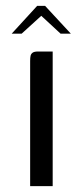

<svg xmlns="http://www.w3.org/2000/svg" viewBox="-20 -636 283 656"><path d="M83 0Q83 -107 83 -214Q83 -321 83 -428Q83 -439 84.5 -445.5Q86 -452 91.5 -456Q97 -460 110 -460H160V0ZM20 -521 107 -616H134L222 -521H187L121 -582L54 -521Z"/></svg>

Font: Genos Thin
Style: Regular
Weight: 400
Version: Version 1.010